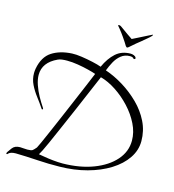

<svg xmlns="http://www.w3.org/2000/svg" viewBox="-107 -791 811 894"><g transform="rotate(15 298.5 -343.5)"><path d="M356 -701Q361 -703 371.5 -695Q382 -687 405 -671L430 -654L458 -668Q490 -684 501.5 -690Q513 -696 520 -699Q522 -699 521 -696Q517 -690 506.5 -681Q496 -672 478 -657Q465 -647 455 -638.5Q445 -630 429 -616Q423 -610 419 -610Q417 -610 412 -616Q410 -620 402.5 -631.5Q395 -643 388 -653Q384 -659 376.5 -669Q369 -679 362 -687.5Q355 -696 354 -697Q351 -701 356 -701ZM8 14Q1 14 7 4Q10 -1 22 -17Q34 -33 59 -33Q67 -33 75.5 -32Q84 -31 94 -31Q113 -31 119 -35.5Q125 -40 135 -52Q137 -55 147.5 -78Q158 -101 174 -138Q190 -175 209 -219Q228 -263 246.5 -307Q265 -351 281.5 -389.5Q298 -428 308 -453Q294 -458 270 -464Q246 -470 218.5 -474.5Q191 -479 166 -479Q153 -479 141.5 -477.5Q130 -476 122 -472Q55 -441 55 -381Q55 -359 64 -333Q73 -307 86 -283.5Q99 -260 115 -236Q117 -232 114 -230Q111 -228 109 -232Q93 -256 75 -279.5Q57 -303 44.5 -328.5Q32 -354 32 -383Q32 -388 32.5 -393.5Q33 -399 34 -405Q45 -464 83.5 -489Q122 -514 180 -517Q199 -518 226.5 -514Q254 -510 281 -504Q308 -498 324 -492Q344 -536 372.5 -561.5Q401 -587 444 -587Q451 -587 459 -584Q467 -581 470 -575Q471 -574 471 -572Q471 -568 466.5 -567Q462 -566 460 -570Q460 -571 455.5 -573Q451 -575 444 -575Q419 -575 401 -560.5Q383 -546 371.5 -524.5Q360 -503 352 -482Q396 -467 439 -440.5Q482 -414 518 -378.5Q554 -343 575.5 -299.5Q597 -256 597 -206Q597 -162 571 -123.5Q545 -85 498.5 -56Q452 -27 391 -10.5Q330 6 260 7Q206 8 152 4.5Q98 1 47 0Q20 0 10 13Q9 14 8 14ZM269 -11Q353 -12 417 -36.5Q481 -61 517.5 -102.5Q554 -144 554 -197Q554 -237 534.5 -276.5Q515 -316 483 -350.5Q451 -385 413 -410Q375 -435 338 -445Q295 -343 264.5 -273Q234 -203 214.5 -158Q195 -113 183 -86.5Q171 -60 164 -46Q157 -32 152 -24Q160 -23 179.5 -19.5Q199 -16 223 -13.5Q247 -11 269 -11Z"/></g></svg>

Font: Grey Qo
Style: Regular
Weight: 400
Designer: Robert E. Leuschke
Foundry: Robert E. Leuschke
Version: Version 2.010